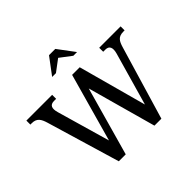

<svg xmlns="http://www.w3.org/2000/svg" viewBox="-207 -1177 1428 1428"><g transform="rotate(-45 507.5 -462.5)"><path d="M112 -578 284 0H357L509 -541L659 0H732L904 -578C919 -629 935 -658 990 -658H1003V-700H778V-658H801C842 -658 853 -628 839 -578L720 -161L573 -700H493L342 -161L222 -578C207 -629 217 -658 261 -658H283V-700H12V-658H27C79 -658 97 -628 112 -578ZM377 -794H417L509 -863L600 -794H639L541 -925H475Z"/></g></svg>

Font: LT Superior Serif Medium
Style: Regular
Weight: 500
Designer: Daniel Lyons
Foundry: LyonsType
Version: Version 2.120;FEAKit 1.0